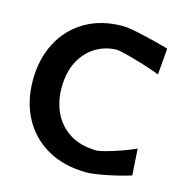

<svg xmlns="http://www.w3.org/2000/svg" viewBox="-109 -827 901 941"><g transform="rotate(15 342.0 -357.0)"><path d="M414.5 12.5Q299.5 12.5 216 -34.5Q132.5 -81.5 87.2 -164.5Q42 -247.5 42 -356.5Q42 -464 85.5 -547.8Q129 -631.5 209.8 -679.2Q290.5 -727 401.5 -727Q417.5 -727 446 -722Q474.5 -717 508.8 -709.2Q543 -701.5 577 -692.8Q611 -684 638 -676L627 -542.5Q578.5 -560.5 530.5 -575Q482.5 -589.5 447 -598.2Q411.5 -607 400 -607Q342 -605.5 293.8 -576Q245.5 -546.5 216.5 -491.2Q187.5 -436 187.5 -356.5Q187.5 -287.5 214.5 -231Q241.5 -174.5 295.5 -140Q349.5 -105.5 430.5 -104Q444.5 -104 477.8 -113Q511 -122 551 -136Q591 -150 625 -165.5L633.5 -31.5Q610.5 -24 580 -16.2Q549.5 -8.5 517.5 -2Q485.5 4.5 458 8.5Q430.5 12.5 414.5 12.5Z"/></g></svg>

Font: Commissioner Loud SemiBold
Style: Regular
Weight: 600
Designer: Kostas Bartsokas
Foundry: Kostas Bartsokas
Version: Version 1.000; ttfautohint (v1.8.3)